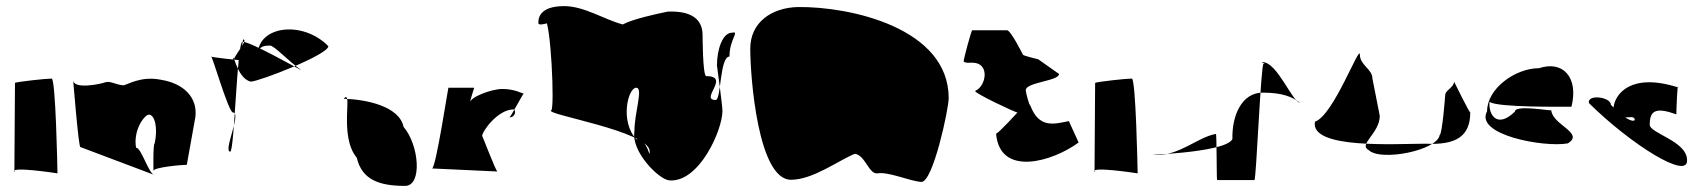

<svg xmlns="http://www.w3.org/2000/svg" viewBox="-20 -607 5564 628"><path d="M27 -44C8 -65 168 -40 168 -40C168 -54 162 -350 149 -350C131 -350 39 -340 29 -336Z M243 -126 487 -34C467 -34 443 -124 425 -124C415 -182 453 -232 467 -232C486 -232 497 -190 486 -138C480 -138 482 -44 482 -48C482 -60 576 -68 591 -68L619 -224C627 -288 581 -334 507 -346C439 -360 395 -328 383 -328C358 -330 341 -343 325 -338C309 -332 219 -313 219 -346C219 -352 237 -122 243 -126Z M965 -378C971 -373 795 -474 773 -470C755 -470 747 -111 733 -111C709 -111 771 -239 742 -239C727 -239 670 -440 670 -422C670 -420 759 -410 765 -410L775 -478C795 -478 742 -422 742 -404C742 -456 750 -352 800 -340C826 -340 1054 -428 1054 -456C969 -542 823 -522 823 -428C823 -457 849 -458 863 -458C877 -458 921 -409 965 -378Z M1147 -91C1164 -18 1222 1 1305 1C1362 1 1351 -133 1300 -192C1286 -260 1177 -282 1104 -284C1137 -320 1086 -164 1147 -91Z M1393 -56C1393 -56 1610 -46 1607 -46C1602 -46 1557 -166 1557 -162C1557 -178 1609 -249 1659 -249C1669 -249 1667 -223 1646 -223C1650 -223 1690 -300 1693 -301C1690 -300 1665 -316 1623 -316C1587 -316 1517 -289 1517 -271C1517 -276 1531 -320 1531 -320H1447C1447 -332 1406 -56 1393 -56Z M1783 -246C1759 -233 2105 -178 2105 -112C2105 -80 2101 -152 2061 -152C2007 -210 2034 -320 2061 -320C2085 -320 2055 -240 2055 -176C2045 -110 2135 -20 2169 -17C2267 -9 2343 -182 2343 -244C2343 -262 2325 -393 2325 -393C2325 -446 2344 -500 2374 -500C2401 -506 2366 -480 2366 -422C2334 -422 2339 -280 2321 -280C2267 -280 2371 -358 2290 -358C2278 -358 2278 -498 2278 -492C2278 -546 2239 -572 2164 -569C2129 -562 2047 -544 2017 -527C1954 -544 1891 -587 1825 -587C1742 -587 1741 -544 1741 -534C1737 -516 1785 -538 1799 -538C1805 -538 1760 -540 1763 -540C1781 -540 1795 -254 1783 -246Z M2434 -448C2434 -352 2460 -19 2567 -19C2639 -19 2722 -82 2776 -104C2810 -100 2822 -36 2850 -40C2888 -46 2956 -14 2994 -12C3032 -12 3083 -251 3083 -286C3083 -516 2760 -586 2590 -584C2504 -582 2434 -534 2434 -448Z M3170 -310C3160 -305 3308 -236 3308 -239C3308 -239 3245 -170 3238 -170C3250 -27 3423 -78 3508 -141L3476 -211C3425 -200 3378 -188 3350 -262C3346 -262 3335 -306 3335 -312C3335 -338 3444 -342 3444 -365L3376 -413C3376 -413 3326 -425 3326 -428C3326 -428 3286 -508 3274 -508H3160C3157 -508 3132 -414 3132 -407C3132 -400 3156 -402 3160 -402C3220 -402 3205 -324 3170 -310Z M3560 -44C3541 -65 3701 -40 3701 -40C3701 -54 3695 -350 3682 -350C3664 -350 3572 -340 3562 -336Z M4011 -152C3987 -104 3685 -100 3764 -100C3841 -100 3897 -158 3957 -169C3960 -169 3959 -18 3961 -18H4083C4089 -18 4104 -399 4113 -399C4125 -399 4099 -404 4109 -404C4158 -404 4206 -274 4232 -271C4207 -290 4175 -304 4110 -304C4041 -304 4009 -228 4011 -152Z M4281 -209C4264 -118 4547 -137 4643 -137C4743 -132 4789 -161 4789 -240C4789 -232 4736 -340 4736 -340C4736 -321 4707 -312 4707 -296C4707 -293 4697 -166 4689 -166C4683 -115 4495 -78 4457 -116C4421 -134 4493 -171 4493 -228L4469 -350C4469 -381 4428 -394 4428 -428C4428 -466 4342 -229 4281 -209Z M4844 -243C4802 -166 5030 -124 5108 -138C5164 -172 5058 -198 5054 -246C5039 -246 4935 -264 4935 -242C4878 -186 4848 -230 4852 -274C4875 -255 5092 -258 5120 -258C5144 -354 5092 -410 5014 -384C4937 -384 4844 -318 4844 -243Z M5177 -270C5311 -137 5505 -14 5498 -85C5496 -146 5376 -171 5376 -199C5376 -246 5396 -257 5463 -233C5463 -247 5467 -346 5469 -321C5313 -371 5263 -298 5258 -258C5255 -195 5327 -241 5327 -215C5327 -211 5309 -202 5249 -264C5249 -290 5171 -300 5177 -270Z"/></svg>

Font: Recovery
Style: Regular
Weight: 400
Version: Version 0.27